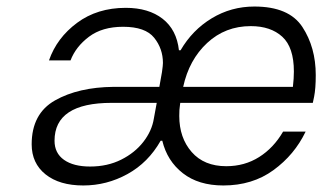

<svg xmlns="http://www.w3.org/2000/svg" viewBox="-20 -562 991 588"><path d="M77 -120Q77 -214 148.5 -254.5Q220 -295 328 -296H468L476 -341Q479 -362 479 -369Q479 -413 452 -446.5Q425 -480 357 -480Q293 -480 252.5 -449.5Q212 -419 196 -377H130Q154 -446 216 -492Q278 -538 365 -538Q435 -538 478 -504.5Q521 -471 528 -408H533Q569 -470 628.5 -506Q688 -542 759 -542Q865 -542 906 -479.5Q947 -417 947 -332Q947 -291 942 -266L938 -247H532L531 -239Q529 -228 529 -207Q529 -140 567 -96.5Q605 -53 673 -53Q729 -53 773.5 -81Q818 -109 847 -159H916Q882 -88 817.5 -41Q753 6 664 6Q588 6 540 -31.5Q492 -69 477 -131H472Q434 -64 370.5 -29Q307 6 235 6Q162 6 119.5 -28Q77 -62 77 -120ZM877 -296Q880 -322 880 -343Q880 -417 844.5 -449.5Q809 -482 748 -482Q670 -482 614.5 -430.5Q559 -379 541 -296ZM451 -198 460 -247H322Q147 -247 147 -131Q147 -93 176 -72.5Q205 -52 256 -52Q309 -52 351 -73Q393 -94 419 -127.5Q445 -161 451 -198Z"/></svg>

Font: Be Vietnam Light
Style: Italic
Weight: 300
Italic angle: -9.222°
Designer: Gabriel Lam
Foundry: TypeRant
Version: Version 3.000